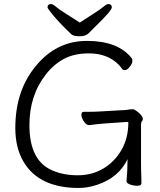

<svg xmlns="http://www.w3.org/2000/svg" viewBox="-20 -916 792 953"><path d="M682 -7Q682 6 662 6Q642 6 625 -0.5Q608 -7 608 -16V-17Q613 -70 613 -126Q570 -35 463 1Q416 17 371 17Q174 17 97 -113Q56 -182 56 -280Q56 -465 156 -586Q258 -713 411.5 -713Q565 -713 633 -628Q637 -624 637 -612.5Q637 -601 624 -584.5Q611 -568 600.5 -568Q590 -568 586 -574Q572 -596 544 -616Q494 -651 421 -651Q348 -651 297 -623.5Q246 -596 208 -547Q126 -443 126 -295Q126 -118 240 -70Q295 -46 365.5 -46Q436 -46 492 -79Q548 -112 582.5 -171Q617 -230 617 -308Q617 -311 613 -311L499 -303Q478 -302 424 -295H422Q408 -295 396 -313.5Q384 -332 384 -346.5Q384 -361 396 -361H410Q454 -361 480 -363L604 -370Q612 -371 621 -372.5Q630 -374 638 -374Q646 -374 658 -365Q689 -342 689 -326Q689 -319 684.5 -314Q680 -309 680 -298V-97Q680 -89 680.5 -71Q681 -53 681.5 -35Q682 -17 682 -7ZM376 -804Q411 -827 445 -848.5Q479 -870 494 -883Q509 -896 517 -896Q535 -896 535 -879.5Q535 -863 448 -779L420 -751Q405 -736 375.5 -736Q346 -736 335 -745Q265 -811 228 -860Q216 -875 216 -880Q216 -896 234 -896Q242 -896 257 -883Q272 -870 306.5 -848.5Q341 -827 376 -804Z"/></svg>

Font: LXGW WenKai Lite
Style: Regular
Weight: 400
Designer: LXGW / Fontworks Inc.
Foundry: LXGW / Fontworks Inc.
Version: Version 1.511; March 25, 2025